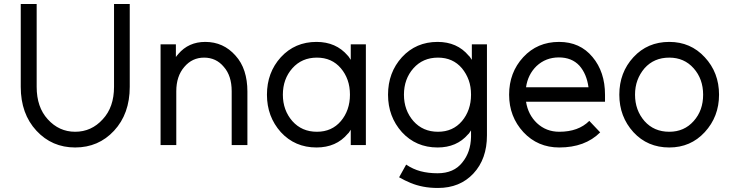

<svg xmlns="http://www.w3.org/2000/svg" viewBox="-20 -720 3629 953"><path d="M83 -700V-289Q83 -155 161 -71Q238 12 353 12Q469 12 546 -71Q585 -113 604.5 -167.5Q624 -222 624 -289V-700H546V-289Q546 -188 490 -128Q434 -66 353 -66Q273 -66 217 -128Q162 -188 162 -289V-700Z M1208 0V-266Q1208 -321 1193.5 -366Q1179 -411 1149 -444Q1089 -512 999 -512Q916 -512 865 -452Q862 -449 859 -445Q856 -441 853 -437V-500H777V0H855V-267Q855 -342 895 -388Q934 -434 993 -434Q1053 -434 1091 -388Q1130 -344 1130 -267V0Z M1721 -500V-423Q1717 -428 1714 -433.5Q1711 -439 1706 -444Q1648 -512 1551 -512Q1444 -512 1374 -436Q1305 -360 1305 -250Q1305 -141 1374 -64Q1444 12 1551 12Q1649 12 1706 -56Q1711 -60 1714 -65.5Q1717 -71 1721 -76V0H1796V-500ZM1553 -434Q1627 -434 1672 -381Q1694 -355 1705.5 -322.5Q1717 -290 1717 -250Q1717 -211 1705.5 -178Q1694 -145 1672 -119Q1627 -66 1553 -66Q1478 -66 1431 -119Q1384 -173 1384 -250Q1384 -328 1431 -381Q1478 -434 1553 -434Z M2152 -512Q2045 -512 1975 -436Q1906 -360 1906 -250Q1906 -141 1975 -64Q2045 12 2152 12Q2247 12 2303 -53Q2308 -57 2311 -62.5Q2314 -68 2318 -73Q2318 -63 2318 -56.5Q2318 -50 2318 -40Q2317 -2 2306.5 29Q2296 60 2275 86Q2233 140 2152 140Q2106 140 2068 130Q2030 120 1996 97L1961 160Q1989 176 2018 188Q2047 200 2080.5 206.5Q2114 213 2154 213Q2263 213 2330 141Q2397 69 2397 -48V-500H2322V-423Q2318 -428 2314.5 -434Q2311 -440 2306 -444Q2249 -512 2152 -512ZM2154 -434Q2228 -434 2273 -381Q2295 -354 2306.5 -322Q2318 -290 2318 -250Q2318 -211 2306.5 -178Q2295 -145 2273 -119Q2228 -66 2154 -66Q2079 -66 2032 -119Q1985 -173 1985 -250Q1985 -328 2032 -381Q2079 -434 2154 -434Z M2983 -215V-250Q2983 -363 2921 -437Q2859 -512 2755 -512Q2647 -512 2577 -436Q2507 -360 2507 -250Q2507 -141 2578 -64Q2649 12 2756 12Q2884 12 2959 -63L2905 -120Q2851 -66 2756 -66Q2691 -66 2645 -109Q2623 -130 2609.5 -156.5Q2596 -183 2591 -215ZM2754 -435Q2818 -435 2856 -394Q2892 -353 2901 -287H2591Q2600 -350 2643 -392Q2689 -435 2754 -435Z M3302 -434Q3376 -434 3423 -381Q3470 -328 3470 -250Q3470 -211 3458.5 -178.5Q3447 -146 3423 -119Q3376 -66 3302 -66Q3226 -66 3179 -119Q3132 -173 3132 -250Q3132 -289 3144 -321.5Q3156 -354 3179 -381Q3226 -434 3302 -434ZM3302 -512Q3194 -512 3124 -436Q3054 -360 3054 -250Q3054 -141 3124 -64Q3194 12 3302 12Q3408 12 3478 -64Q3549 -141 3549 -250Q3549 -360 3478 -436Q3408 -512 3302 -512Z"/></svg>

Font: Unageo
Style: Regular
Weight: 400
Designer: Richard Sepsi
Foundry: Richard Sepsi
Version: Version 2.000